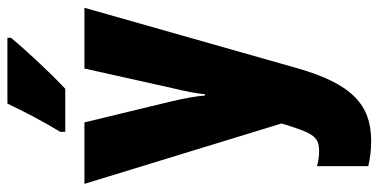

<svg xmlns="http://www.w3.org/2000/svg" viewBox="-278 -528 1046 531"><g transform="rotate(-90 245.5 -263.0)"><path d="M406 -756V-766H224C203 -722 178 -673 146 -620V-606H265C315 -653 378 -722 406 -756ZM2 -553 169 -8 166 2C141 83 131 96 91 96C78 96 64 94 51 90V232C72 237 95 240 121 240C221 240 279 186 322 35L489 -553H321L267 -311C257 -270 252 -242 250 -220H246C245 -243 238 -279 230 -313L172 -553Z"/></g></svg>

Font: Noto Sans Gujarati ExtraCondensed Black
Style: Regular
Weight: 900
Width: 2
Designer: Jelle Bosma - Monotype Design Team, Universal Thirst
Foundry: Monotype Imaging Inc.
Version: Version 2.106